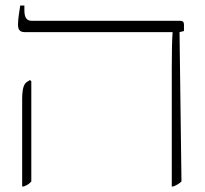

<svg xmlns="http://www.w3.org/2000/svg" viewBox="-20 -667 741 693"><path d="M600 6H606C618 1 628 -5 635 -12L628 -551L644 -555V-579C644 -588 639 -592 630 -592H94C76 -592 68 -604 68 -630V-647H53C49 -623 45 -595 45 -579C45 -560 51 -551 70 -551H603V-550C601 -526 600 -483 600 -418ZM60 6H66C79 1 86 -4 93 -12V-374L88 -378L77 -371C66 -364 60 -347 60 -308Z"/></svg>

Font: Noto Serif Hebrew Condensed ExtraLight
Style: Regular
Weight: 200
Width: 3
Designer: Monotype Design Team
Foundry: Monotype Imaging Inc.
Version: Version 2.004